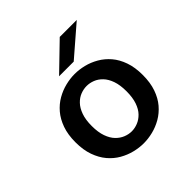

<svg xmlns="http://www.w3.org/2000/svg" viewBox="-187 -861 1025 1025"><g transform="rotate(-45 325.0 -348.5)"><path d="M327.5 11Q293.5 11 258 2.2Q222.5 -6.5 189.2 -25.5Q156 -44.5 130 -75.2Q104 -106 88.5 -149.5Q73 -193 73 -251Q73 -308.5 88.5 -352Q104 -395.5 130 -426Q156 -456.5 189.2 -475.5Q222.5 -494.5 258 -503.2Q293.5 -512 327.5 -512Q361.5 -512 397 -503.2Q432.5 -494.5 465.5 -475.5Q498.5 -456.5 524.8 -426Q551 -395.5 566.2 -352Q581.5 -308.5 581.5 -251Q581.5 -193 566.2 -149.5Q551 -106 524.8 -75.2Q498.5 -44.5 465.5 -25.5Q432.5 -6.5 397 2.2Q361.5 11 327.5 11ZM327.5 -79.5Q350.5 -79.5 373.8 -88.8Q397 -98 416.2 -117.8Q435.5 -137.5 447 -170.5Q458.5 -203.5 458.5 -251Q458.5 -298 447 -330.8Q435.5 -363.5 416.2 -383.5Q397 -403.5 373.8 -412.5Q350.5 -421.5 327.5 -421.5Q304.5 -421.5 281.2 -412.5Q258 -403.5 238.8 -383.5Q219.5 -363.5 207.8 -330.8Q196 -298 196 -251Q196 -203.5 207.8 -170.5Q219.5 -137.5 238.8 -117.8Q258 -98 281.2 -88.8Q304.5 -79.5 327.5 -79.5ZM371 -562H260.5L411.5 -708H540Z"/></g></svg>

Font: Trispace Thin Medium
Style: Regular
Weight: 500
Version: Version 1.210